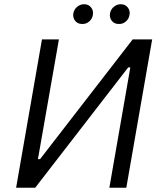

<svg xmlns="http://www.w3.org/2000/svg" viewBox="-20 -886 762 906"><path d="M178 -700H258L159 -135H169L606 -700H698L576 0H496L595 -568H585L146 0H56ZM326 -823Q330 -843 345.5 -855Q361 -867 380 -866Q399 -865 410.5 -850Q422 -835 418 -815Q415 -796 399.5 -783.5Q384 -771 364 -773Q345 -774 334 -788.5Q323 -803 326 -823ZM499 -823Q503 -843 518.5 -855Q534 -867 553 -866Q572 -865 583.5 -850Q595 -835 591 -815Q588 -796 572.5 -783.5Q557 -771 537 -773Q518 -774 507 -788.5Q496 -803 499 -823Z"/></svg>

Font: Fixel Italic Variable Display Thin
Style: Italic
Weight: 100
Italic angle: -10°
Designer: AlfaBravo + MacPaw
Foundry: Kyrylo Tkachov, Marchela Mozhyna, Serhii Makarenko, Maria Weinstein, Zakhar Kryvoshyya
Version: Version 1.210;Glyphs 3.2 (3217)